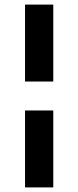

<svg xmlns="http://www.w3.org/2000/svg" viewBox="-20 -749 341 836"><path d="M89 -394V-729H212V-394ZM89 67V-268H212V67Z"/></svg>

Font: Hubot Sans Condensed ExtraLight SemiBold
Style: Regular
Weight: 600
Version: Version 2.000